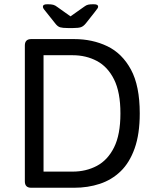

<svg xmlns="http://www.w3.org/2000/svg" viewBox="-20 -884 735 904"><path d="M127 0Q97 0 97 -30V-670Q97 -700 127 -700H329Q415 -700 485 -666.5Q555 -633 596.5 -556.5Q638 -480 638 -350Q638 -253 614 -185.5Q590 -118 548 -77.5Q506 -37 450 -18.5Q394 0 329 0ZM185 -76H322Q385 -76 436 -103Q487 -130 517 -190Q547 -250 547 -350Q547 -450 517 -510Q487 -570 436 -597Q385 -624 322 -624H185ZM299 -752Q275 -752 263 -755.5Q251 -759 239 -775L196 -829Q186 -841 184 -845Q182 -849 182 -853Q182 -858 186.5 -861Q191 -864 204 -864Q221 -864 230.5 -861.5Q240 -859 250 -851L312 -807L377 -853Q386 -860 395 -862Q404 -864 420 -864Q433 -864 437.5 -861Q442 -858 442 -853Q442 -849 439.5 -845Q437 -841 426 -827L385 -775Q373 -760 361 -756Q349 -752 325 -752Z"/></svg>

Font: Asap
Style: Regular
Weight: 400
Designer: Pablo Cosgaya
Foundry: Omnibus-Type
Version: Version 3.001